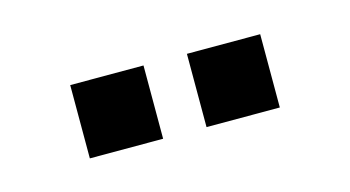

<svg xmlns="http://www.w3.org/2000/svg" viewBox="-30 -798 412 226"><g transform="rotate(-15 176.0 -684.5)"><path d="M202.5 -640V-729.3H291.8V-640ZM60.3 -640V-729.3H149.6V-640Z"/></g></svg>

Font: Big Shoulders Stencil Text SC Thin
Style: Regular
Weight: 100
Designer: Patric King
Foundry: XO Type Co
Version: Version 2.001